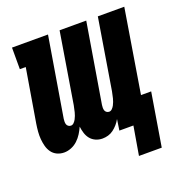

<svg xmlns="http://www.w3.org/2000/svg" viewBox="-122 -638 845 887"><g transform="rotate(-20 300.0 -194.5)"><path d="M524 141H412L436 0H367L375 -54Q368 -41 358 -29.5Q348 -18 336 -9Q324 0 310 4Q296 8 282 8Q264 8 248.5 1Q233 -6 223 -18.5Q213 -31 208 -47Q203 -63 201 -80Q194 -64 184 -48Q174 -32 160 -19Q146 -6 128.5 1Q111 8 94 8Q75 8 59 0.5Q43 -7 33 -21Q23 -35 18.5 -52Q14 -69 12.5 -87Q11 -105 12.5 -123.5Q14 -142 17 -161L61 -424H32V-530H209L144 -139Q143 -132 143 -125Q143 -118 145 -112Q147 -106 152.5 -102Q158 -98 165 -98Q173 -98 179.5 -104.5Q186 -111 190 -118.5Q194 -126 197 -134Q200 -142 202 -150Q204 -158 205.5 -166Q207 -174 209 -182L266 -530H397L332 -139Q331 -132 331 -125Q331 -118 333 -112Q335 -106 340.5 -102Q346 -98 353 -98Q361 -98 367.5 -104.5Q374 -111 378 -118.5Q382 -126 385 -134Q388 -142 390 -150Q392 -158 393.5 -166Q395 -174 397 -182L454 -530H584L517 -120H567Z"/></g></svg>

Font: Iosevka Curly Slab HvEx
Style: Italic
Weight: 900
Width: 7
Italic angle: -9°
Monospace: yes
Designer: Belleve Invis
Foundry: Belleve Invis
Version: Version 11.1.0; ttfautohint (v1.8.3)